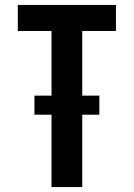

<svg xmlns="http://www.w3.org/2000/svg" viewBox="-20 -755 540 775"><path d="M188 0V-292H119V-369H188V-630H52V-735H448V-630H312V-369H381V-292H312V0Z"/></svg>

Font: Iosevka Term Curly Extrabold
Style: Regular
Weight: 800
Designer: Belleve Invis
Foundry: Belleve Invis
Version: Version 32.3.0